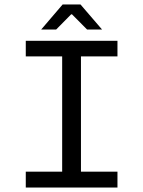

<svg xmlns="http://www.w3.org/2000/svg" viewBox="-20 -838 640 858"><path d="M231 -706.1H164.1L259.8 -817.9H339.8L436 -706.1H369.1L301.8 -773.9H297.9ZM95.2 0V-70.8H257.8V-585.9H95.2V-655.8H504.9V-585.9H341.8V-70.8H504.9V0Z"/></svg>

Font: SourceCodePro-Regular
Style: Regular
Weight: 400
Monospace: yes
Designer: Paul D. Hunt
Foundry: Adobe Systems Incorporated
Version: Version 1.009;PS 1.000;hotconv 1.0.70;makeotf.lib2.5.5900